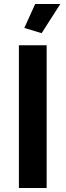

<svg xmlns="http://www.w3.org/2000/svg" viewBox="-20 -935 326 955"><path d="M74 0V-710H212V0ZM187 -770 101 -796 155 -915H280Z"/></svg>

Font: Raleway
Style: Bold
Weight: 700
Designer: Matt McInerney, Pablo Impallari, Rodrigo Fuenzalida
Foundry: Matt McInerney, Pablo Impallari, Rodrigo Fuenzalida
Version: Version 4.026